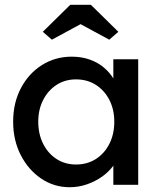

<svg xmlns="http://www.w3.org/2000/svg" viewBox="-20 -773 673 803"><path d="M35 -264Q35 -343 67.5 -404.5Q100 -466 155.5 -501Q211 -536 280 -536Q321 -536 355 -524Q389 -512 414.5 -490.5Q440 -469 456.5 -441Q473 -413 477 -381L454 -389V-525H558V0H454V-125L478 -132Q472 -105 453.5 -79.5Q435 -54 406.5 -34Q378 -14 343.5 -2Q309 10 271 10Q206 10 152.5 -26Q99 -62 67 -124Q35 -186 35 -264ZM458 -264Q458 -315 437.5 -355Q417 -395 381 -418Q345 -441 298 -441Q252 -441 216.5 -418Q181 -395 160.5 -355Q140 -315 140 -264Q140 -212 160.5 -171.5Q181 -131 216.5 -108Q252 -85 298 -85Q345 -85 381 -108Q417 -131 437.5 -171.5Q458 -212 458 -264ZM274 -753H360L475 -640L437 -607L317 -672L197 -607L159 -640Z"/></svg>

Font: Our Lexend
Style: Regular
Weight: 400
Designer: Bonnie Shaver-Troup, Thomas Jockin
Foundry: Lexend
Version: Version 1.007